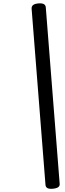

<svg xmlns="http://www.w3.org/2000/svg" viewBox="-20 -1082 399 1178"><path d="M304 76Q282 78 271 72Q260 66 259 51L174 -1028Q173 -1043 183 -1051Q193 -1059 215 -1061Q237 -1063 248.5 -1057Q260 -1051 261 -1036L346 44Q348 59 337 66.5Q326 74 304 76Z"/></svg>

Font: Playwrite SK
Style: Regular
Weight: 400
Designer: Veronika Burian, José Scaglione
Foundry: TypeTogether
Version: Version 1.002